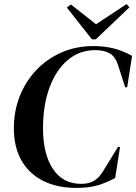

<svg xmlns="http://www.w3.org/2000/svg" viewBox="-20 -904 668 942"><path d="M355 18Q261 18 192 -16.5Q123 -51 85.5 -116.5Q48 -182 48 -275Q48 -358 76.5 -431Q105 -504 157.5 -559.5Q210 -615 281.5 -646.5Q353 -678 439 -678Q490 -678 535.5 -667Q581 -656 628 -630L604 -476H594L560 -582Q547 -625 519.5 -641.5Q492 -658 447 -658Q370 -658 312.5 -609.5Q255 -561 223 -474.5Q191 -388 191 -274Q191 -149 239.5 -75.5Q288 -2 378 -2Q417 -2 441.5 -17Q466 -32 485 -63L559 -183H569L545 -31Q506 -9 461.5 4.5Q417 18 355 18ZM328 -882 451 -785 601 -884 615 -868 450 -711H431L308 -867Z"/></svg>

Font: DM Serif Display
Style: Italic
Weight: 400
Italic angle: -12°
Designer: Colophon Foundry, Frank Grießhammer
Foundry: Colophon Foundry
Version: Version 5.100; ttfautohint (v1.8.2)